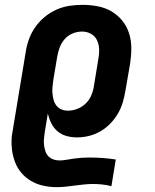

<svg xmlns="http://www.w3.org/2000/svg" viewBox="-20 -558 640 791"><path d="M213 213Q185 213 158 207Q131 201 108 187.5Q85 174 68 154Q51 134 41.5 108.5Q32 83 29 55.5Q26 28 29 0L86 -344Q90 -371 99.5 -397Q109 -423 125.5 -446.5Q142 -470 164.5 -488.5Q187 -507 213 -518.5Q239 -530 266.5 -534Q294 -538 320 -538Q352 -538 383 -532Q414 -526 439.5 -511Q465 -496 484 -472.5Q503 -449 512 -420Q521 -391 521 -359.5Q521 -328 516 -296L497 -186Q493 -161 486 -137Q479 -113 466 -90.5Q453 -68 434.5 -49Q416 -30 393.5 -17Q371 -4 346.5 2Q322 8 297 8Q274 8 253 2Q232 -4 216.5 -17.5Q201 -31 191.5 -50Q182 -69 177 -90Q177 -90 177 -90Q177 -90 177 -90L164 -11Q162 2 161 15Q160 28 161.5 40.5Q163 53 167 65Q171 77 179 85.5Q187 94 199 98.5Q211 103 224 103Q240 103 255.5 100Q271 97 286.5 95Q302 93 317.5 92Q333 91 348 91Q376 91 403 93Q430 95 457 99L439 209Q420 204 401 202Q382 200 363 200Q344 200 325.5 202Q307 204 288 206.5Q269 209 250.5 211Q232 213 213 213ZM260 -102Q279 -102 298.5 -109.5Q318 -117 333 -131.5Q348 -146 356 -165Q364 -184 367 -204L385 -314Q389 -334 388.5 -354Q388 -374 380 -391.5Q372 -409 355 -418.5Q338 -428 318 -428Q299 -428 280 -420.5Q261 -413 247.5 -398Q234 -383 226.5 -364Q219 -345 216 -326L200 -231Q198 -217 196.5 -202.5Q195 -188 196 -174.5Q197 -161 200.5 -147.5Q204 -134 212 -123.5Q220 -113 232.5 -107.5Q245 -102 260 -102Z"/></svg>

Font: Iosevka Curly Slab XBdEx
Style: Italic
Weight: 800
Width: 7
Italic angle: -9°
Monospace: yes
Designer: Belleve Invis
Foundry: Belleve Invis
Version: Version 11.1.0; ttfautohint (v1.8.3)